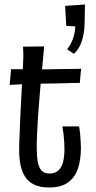

<svg xmlns="http://www.w3.org/2000/svg" viewBox="-20 -822 426 852"><path d="M197 10Q158 10 132 -2.5Q106 -15 91.5 -37.5Q77 -60 71 -90Q65 -120 65 -155Q65 -188 67 -224Q69 -260 70 -300Q73 -366 75.5 -410Q78 -454 79.5 -482Q81 -510 82 -530.5Q83 -551 83.5 -570Q84 -589 82 -615L176 -616Q172 -571 167.5 -524.5Q163 -478 159 -435Q155 -392 152.5 -355Q150 -318 148 -293Q146 -257 144.5 -226Q143 -195 143 -168Q143 -131 147.5 -105Q152 -79 164 -65.5Q176 -52 200 -52Q225 -52 239.5 -66Q254 -80 260 -104Q266 -128 266 -159Q266 -175 265 -192Q264 -209 262 -226.5Q260 -244 257 -261H331Q334 -244 335.5 -227.5Q337 -211 338 -195.5Q339 -180 339 -165Q339 -114 326 -74.5Q313 -35 282 -12.5Q251 10 197 10ZM23 -445 29 -515Q29 -515 40 -515Q51 -515 68.5 -515Q86 -515 104.5 -514.5Q123 -514 137 -514Q151 -514 156 -514Q175 -514 198.5 -514.5Q222 -515 246.5 -515.5Q271 -516 292.5 -516Q314 -516 327 -516.5Q340 -517 340 -517L334 -454Q334 -454 323.5 -454Q313 -454 295.5 -453.5Q278 -453 256.5 -452.5Q235 -452 214 -451.5Q193 -451 174 -451Q151 -451 124.5 -450Q98 -449 75 -448Q52 -447 37.5 -446Q23 -445 23 -445ZM308 -583 278 -603Q298 -630 306 -657Q314 -684 314 -705L274 -707L269 -796L357 -802Q357 -789 356.5 -773Q356 -757 356 -741Q356 -725 355 -710Q355 -682 344.5 -644.5Q334 -607 308 -583Z"/></svg>

Font: Truculenta Medium
Style: Regular
Weight: 500
Version: Version 1.002